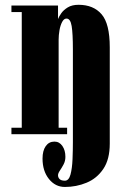

<svg xmlns="http://www.w3.org/2000/svg" viewBox="-20 -546 510 781"><path d="M244 214.5Q205 214.5 179 182Q153 149.5 153 99Q153 67 166 48.5Q179 30 201.5 30Q221.5 30 233.8 47.8Q246 65.5 246 92Q246 109 238.5 123Q231 137 223.5 148Q216 159 216 167Q216 176 222.5 182.5Q229 189 244 189Q260 189 266.8 163.8Q273.5 138.5 275 102Q276.5 65.5 276.5 32V-344.5Q276.5 -409.5 271.5 -440Q266.5 -470.5 250.5 -470.5Q240 -470.5 232.8 -456.8Q225.5 -443 222 -423Q218.5 -403 218.5 -384.5V-26.5H253V0H26.5V-26.5H68.5V-497H26.5V-523.5H216V-468.5Q219.5 -478 229 -491.8Q238.5 -505.5 255.8 -516Q273 -526.5 299.5 -526.5Q360 -526.5 393.2 -488Q426.5 -449.5 426.5 -353.5V38Q426.5 102.5 400.2 141.2Q374 180 332.2 197.2Q290.5 214.5 244 214.5Z"/></svg>

Font: Imbue 50pt Black
Style: Regular
Weight: 900
Designer: Tyler Finck
Foundry: Etcetera Type Company
Version: Version 1.102; ttfautohint (v1.8.3)